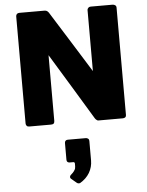

<svg xmlns="http://www.w3.org/2000/svg" viewBox="-70 -797 958 1249"><g transform="rotate(-5 409.5 -172.5)"><path d="M82 -720.7Q82 -729.5 87.9 -736.3Q93.8 -742.2 104.5 -742.2Q159.2 -742.2 267.6 -742.2Q275.4 -742.2 282.2 -739.3Q290 -735.4 295.9 -726.6Q359.4 -624 421.9 -525.4Q484.4 -425.8 547.9 -323.2Q547.9 -456.1 547.9 -723.6Q549.8 -732.4 555.7 -737.3Q561.5 -742.2 570.3 -742.2Q617.2 -742.2 712.9 -742.2Q722.7 -742.2 730.5 -736.3Q737.3 -731.4 737.3 -720.7Q737.3 -487.3 737.3 -19.5Q737.3 -9.8 731.4 -4.9Q724.6 0 714.8 0Q661.1 0 554.7 0Q548.8 0 543.9 -4.9Q538.1 -8.8 533.2 -16.6Q466.8 -127 401.4 -234.4Q336.9 -341.8 269.5 -451.2Q269.5 -308.6 269.5 -22.5Q269.5 -10.7 264.6 -5.9Q259.8 0 246.1 0Q199.2 0 104.5 0Q92.8 0 87.9 -5.9Q82 -12.7 82 -21.5Q82 -254.9 82 -720.7ZM326.2 127Q326.2 118.2 332 112.3Q336.9 107.4 346.7 107.4Q385.7 107.4 464.8 107.4Q471.7 107.4 478.5 112.3Q485.4 117.2 485.4 127Q485.4 168.9 485.4 254.9Q485.4 297.9 463.9 335Q442.4 371.1 401.4 395.5Q400.4 396.5 394.5 396.5Q388.7 396.5 384.8 394.5Q381.8 392.6 378.9 390.6Q368.2 381.8 347.7 364.3Q342.8 360.4 340.8 357.4Q339.8 353.5 339.8 349.6Q339.8 343.8 345.7 337.9Q351.6 332 359.4 325.2Q366.2 318.4 372.1 308.6Q378.9 298.8 378.9 284.2Q378.9 278.3 378.9 264.6Q378.9 257.8 370.1 255.9Q362.3 255.9 344.7 255.9Q326.2 254.9 326.2 236.3Q326.2 199.2 326.2 127Z"/></g></svg>

Font: Cocogoose
Style: Regular
Weight: 400
Designer: Cosimo Lorenzo Pancini
Version: Version 1.000